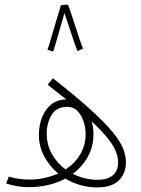

<svg xmlns="http://www.w3.org/2000/svg" viewBox="-20 -806 611 834"><path d="M402 8Q365 8 329.5 -2Q294 -12 264 -30Q193 7 104 7Q79 7 53.5 2.5Q28 -2 7 -9L18 -39Q57 -27 102 -26Q137 -25 171 -32.5Q205 -40 233 -52Q195 -84 172 -127Q149 -170 149 -220Q149 -262 163 -297Q177 -332 203.5 -353Q230 -374 268 -374Q231 -404 187 -438L210 -466Q313 -385 376 -327.5Q439 -270 471.5 -229.5Q504 -189 515.5 -159Q527 -129 527 -103Q527 -53 496.5 -22.5Q466 8 402 8ZM183 -226Q183 -176 206 -136Q229 -96 265 -70Q305 -96 328.5 -135.5Q352 -175 352 -224Q352 -252 343 -279Q334 -306 316.5 -324Q299 -342 273 -342Q225 -342 204 -306.5Q183 -271 183 -226ZM386 -225Q386 -170 362 -126Q338 -82 296 -51Q348 -25 404 -25Q446 -25 469.5 -44Q493 -63 493 -102Q493 -123 483.5 -147.5Q474 -172 449 -204Q424 -236 378 -279Q386 -253 386 -225ZM245 -784 275 -786Q281 -772 289.5 -746Q298 -720 307.5 -691Q317 -662 325.5 -636Q334 -610 341 -595L317 -584Q311 -596 301 -626.5Q291 -657 279.5 -691Q268 -725 260 -749Q252 -721 241.5 -685Q231 -649 222.5 -619.5Q214 -590 211 -582L186 -590Q190 -600 197.5 -625Q205 -650 214 -681Q223 -712 231.5 -740Q240 -768 245 -784Z"/></svg>

Font: Noto Sans Arabic UI XCn XLt
Style: Regular
Weight: 200
Width: 2
Designer: Monotype Design Team, Nadine Chahine and Nizar Qandah
Foundry: Monotype Imaging Inc.
Version: Version 2.010; ttfautohint (v1.8.4.7-5d5b)